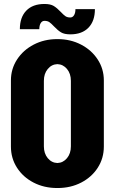

<svg xmlns="http://www.w3.org/2000/svg" viewBox="-20 -932 578 967"><path d="M503 -194Q503 -135 472.5 -87.5Q442 -40 389 -12.5Q336 15 270 15H269H268Q202 15 149 -12.5Q96 -40 65.5 -87.5Q35 -135 35 -194V-527Q35 -585 66 -632.5Q97 -680 150 -707.5Q203 -735 268 -735H269H270Q335 -735 388 -707.5Q441 -680 472 -632.5Q503 -585 503 -527ZM337 -525Q337 -561 317.5 -584.5Q298 -608 269 -609Q240 -608 220.5 -584.5Q201 -561 201 -525V-195Q201 -159 220.5 -135.5Q240 -112 269 -111Q298 -112 317.5 -135.5Q337 -159 337 -195ZM458 -886Q458 -826 425.5 -792.5Q393 -759 334 -759Q304 -759 287.5 -769Q271 -779 252 -799Q238 -814 228.5 -820.5Q219 -827 204 -827Q192 -827 185 -815.5Q178 -804 178 -785H80Q80 -845 112.5 -878.5Q145 -912 204 -912Q234 -912 250.5 -902Q267 -892 286 -872Q300 -857 309.5 -850.5Q319 -844 334 -844Q346 -844 353 -855.5Q360 -867 360 -886Z"/></svg>

Font: Akshar
Style: Bold
Weight: 700
Designer: Tall Chai
Foundry: Tall Chai
Version: Version 1.000